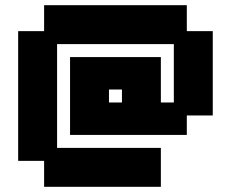

<svg xmlns="http://www.w3.org/2000/svg" viewBox="-20 -620 890 740"><path d="M600 -50H200V-450H650V-225H600V-400H250V-100H700V-175H800V-500H700V-600H150V-500H50V0H150V100H600ZM400 -225V-275H450V-225Z"/></svg>

Font: LS-VG5000 Bold
Style: Regular
Weight: 400
Designer: Justin Bihan, 2021
Foundry: Justin Bihan, 2021
Version: Version 1.000;Glyphs 3.1.2 (3151)